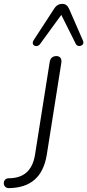

<svg xmlns="http://www.w3.org/2000/svg" viewBox="-139 -782 452 993"><path d="M-92 191C18 189 84 135 103 18L178 -456C182 -478 172 -492 153 -492C133 -492 121 -481 118 -461L42 19C28 104 -20 140 -95 140C-128 141 -128 192 -92 191ZM290 -572 218 -737C210 -754 199 -762 183 -762C167 -762 153 -755 141 -737L35 -574C18 -547 52 -532 68 -554L178 -705L253 -555C264 -533 302 -546 290 -572Z"/></svg>

Font: SN Pro Light
Style: Italic
Weight: 300
Italic angle: -8.99998°
Designer: Tobias Whetton
Foundry: Supernotes
Version: Version 1.001;Glyphs 3.2 (3249)